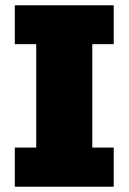

<svg xmlns="http://www.w3.org/2000/svg" viewBox="-20 -706 486 726"><path d="M410 -539H329V-148H410V0H36V-148H117V-539H36V-686H410Z"/></svg>

Font: Chivo Black
Style: Regular
Weight: 900
Designer: Hector Gatti
Foundry: Omnibus-Type
Version: Version 1.007